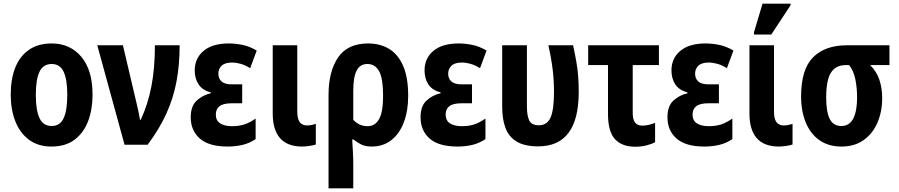

<svg xmlns="http://www.w3.org/2000/svg" viewBox="-20 -796 4943 1056"><path d="M489 -275Q489 -194 464.5 -129.5Q440 -65 390 -27.5Q340 10 263 10Q190 10 140 -27Q90 -64 64.5 -128.5Q39 -193 39 -275Q39 -360 63.5 -423Q88 -486 138.5 -521.5Q189 -557 265 -557Q365 -557 427 -484Q489 -411 489 -275ZM177 -273Q177 -189 197.5 -146Q218 -103 264 -103Q310 -103 330 -146Q350 -189 350 -275Q350 -359 330 -401.5Q310 -444 264 -444Q218 -444 197.5 -402Q177 -360 177 -273Z M665 0 515 -547H656L730 -233Q736 -208 741.5 -182.5Q747 -157 750 -137H754Q794 -223 813 -322.5Q832 -422 832 -547H968Q968 -439 950.5 -346.5Q933 -254 894 -169Q855 -84 792 0Z M1232 10Q1129 10 1079 -34Q1029 -78 1029 -151Q1029 -213 1062 -243Q1095 -273 1139 -283V-288Q1093 -300 1072 -332Q1051 -364 1051 -409Q1051 -475 1099.5 -516Q1148 -557 1239 -557Q1275 -557 1314 -549Q1353 -541 1392 -518L1356 -421Q1329 -438 1303.5 -445Q1278 -452 1256 -452Q1217 -452 1199 -434.5Q1181 -417 1181 -391Q1181 -364 1198.5 -348Q1216 -332 1256 -332H1312V-228H1255Q1208 -228 1187.5 -212Q1167 -196 1167 -166Q1167 -133 1191 -117.5Q1215 -102 1256 -102Q1295 -102 1324 -111.5Q1353 -121 1386 -144V-31Q1352 -8 1313.5 1Q1275 10 1232 10Z M1639 10Q1559 9 1519.5 -37Q1480 -83 1480 -171V-547H1615V-183Q1615 -141 1629 -123.5Q1643 -106 1668 -106Q1692 -106 1717 -115V-1Q1700 4 1679.5 7Q1659 10 1639 10Z M1787 240V-274Q1787 -403 1839.5 -480Q1892 -557 2005 -557Q2070 -557 2119.5 -527.5Q2169 -498 2197 -434.5Q2225 -371 2225 -268Q2225 -186 2201 -123Q2177 -60 2132 -25Q2087 10 2024 10Q1990 10 1967.5 -1Q1945 -12 1924 -29H1917Q1919 4 1921 39.5Q1923 75 1923 104V240ZM2002 -102Q2043 -102 2065 -141Q2087 -180 2087 -268Q2087 -365 2065 -404.5Q2043 -444 2001 -444Q1960 -444 1941.5 -408Q1923 -372 1923 -296V-137Q1955 -102 2002 -102Z M2496 10Q2393 10 2343 -34Q2293 -78 2293 -151Q2293 -213 2326 -243Q2359 -273 2403 -283V-288Q2357 -300 2336 -332Q2315 -364 2315 -409Q2315 -475 2363.5 -516Q2412 -557 2503 -557Q2539 -557 2578 -549Q2617 -541 2656 -518L2620 -421Q2593 -438 2567.5 -445Q2542 -452 2520 -452Q2481 -452 2463 -434.5Q2445 -417 2445 -391Q2445 -364 2462.5 -348Q2480 -332 2520 -332H2576V-228H2519Q2472 -228 2451.5 -212Q2431 -196 2431 -166Q2431 -133 2455 -117.5Q2479 -102 2520 -102Q2559 -102 2588 -111.5Q2617 -121 2650 -144V-31Q2616 -8 2577.5 1Q2539 10 2496 10Z M2940 9Q2865 9 2821.5 -17.5Q2778 -44 2760 -92.5Q2742 -141 2742 -208V-547H2878V-210Q2878 -161 2890.5 -134Q2903 -107 2944 -107Q2989 -107 3008 -149.5Q3027 -192 3027 -290Q3027 -353 3019.5 -415Q3012 -477 2996 -547H3132Q3143 -496 3150 -455.5Q3157 -415 3160 -375.5Q3163 -336 3163 -290Q3163 9 2940 9Z M3474 11Q3401 11 3362.5 -30.5Q3324 -72 3324 -169V-438H3215V-547H3604V-438H3460V-173Q3460 -105 3512 -105Q3529 -105 3547 -109Q3565 -113 3583 -120V-14Q3563 -3 3534.5 4Q3506 11 3474 11Z M3854 10Q3751 10 3701 -34Q3651 -78 3651 -151Q3651 -213 3684 -243Q3717 -273 3761 -283V-288Q3715 -300 3694 -332Q3673 -364 3673 -409Q3673 -475 3721.5 -516Q3770 -557 3861 -557Q3897 -557 3936 -549Q3975 -541 4014 -518L3978 -421Q3951 -438 3925.5 -445Q3900 -452 3878 -452Q3839 -452 3821 -434.5Q3803 -417 3803 -391Q3803 -364 3820.5 -348Q3838 -332 3878 -332H3934V-228H3877Q3830 -228 3809.5 -212Q3789 -196 3789 -166Q3789 -133 3813 -117.5Q3837 -102 3878 -102Q3917 -102 3946 -111.5Q3975 -121 4008 -144V-31Q3974 -8 3935.5 1Q3897 10 3854 10Z M4261 10Q4181 9 4141.5 -37Q4102 -83 4102 -171V-547H4237V-183Q4237 -141 4251 -123.5Q4265 -106 4290 -106Q4314 -106 4339 -115V-1Q4322 4 4301.5 7Q4281 10 4261 10ZM4127 -606V-619L4174 -776H4328V-767L4222 -606Z M4608 10Q4537 10 4487.5 -24.5Q4438 -59 4412 -121.5Q4386 -184 4386 -266Q4386 -415 4452 -481Q4518 -547 4638 -547H4872V-438H4766Q4801 -403 4816.5 -357.5Q4832 -312 4832 -257Q4832 -182 4806 -121.5Q4780 -61 4730 -25.5Q4680 10 4608 10ZM4607 -103Q4652 -103 4673 -144Q4694 -185 4694 -260Q4694 -312 4684.5 -359.5Q4675 -407 4650 -438H4632Q4576 -438 4550 -396Q4524 -354 4524 -260Q4524 -181 4543.5 -142Q4563 -103 4607 -103Z"/></svg>

Font: Noto Sans Condensed
Style: Bold
Weight: 700
Width: 3
Designer: Monotype Design Team
Foundry: Monotype Imaging Inc.
Version: Version 2.013; ttfautohint (v1.8.4.7-5d5b)